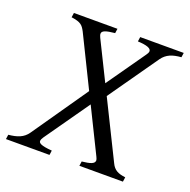

<svg xmlns="http://www.w3.org/2000/svg" viewBox="-123 -724 823 833"><g transform="rotate(20 288.5 -307.5)"><path d="M445 -571C445 -566 442 -560 437 -553L312 -375L224 -553C221 -560 219 -565 219 -570C219 -584 237 -590 278 -594L281 -615H80L77 -594C122 -588 130 -577 143 -553L258 -319L80 -62C61 -35 34 -25 -7 -21L-10 0H191L194 -21C141 -25 132 -34 132 -43C132 -48 135 -55 140 -62L284 -267L385 -62C388 -56 390 -50 390 -47C390 -31 370 -25 332 -21L329 0H530L533 -21C500 -25 480 -34 467 -62L337 -325L497 -553C517 -581 544 -591 584 -594L587 -615H386L383 -594C426 -592 445 -584 445 -571Z"/></g></svg>

Font: Temporarium
Style: Italic
Weight: 400
Italic angle: -7°
Version: Version 1.1